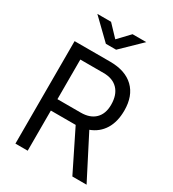

<svg xmlns="http://www.w3.org/2000/svg" viewBox="-213 -1012 1011 1125"><g transform="rotate(30 293.0 -449.0)"><path d="M72.3 0V-693.4H313Q416 -693.4 472.2 -639.4Q528.3 -585.4 528.3 -486.8Q528.3 -410.6 496.8 -359.6Q465.3 -308.6 406.7 -286.6L553.7 0H457.5L323.2 -271.5Q318.4 -271.5 313 -271.5H155.3V0ZM155.3 -348.6H313Q375.5 -348.6 409.9 -382.3Q444.3 -416 444.3 -477.1Q444.3 -543.9 409.9 -580.3Q375.5 -616.7 313 -616.7H155.3ZM238.8 -771.5 107.9 -898.4H200.7L273.4 -821.8L346.2 -898.4H439L308.1 -771.5Z"/></g></svg>

Font: Cascadia Mono SemiLight
Style: Regular
Weight: 350
Monospace: yes
Designer: Aaron Bell
Foundry: Saja Typeworks
Version: Version 2404.023; ttfautohint (v1.8.4)